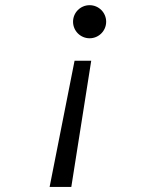

<svg xmlns="http://www.w3.org/2000/svg" viewBox="-20 -548 626 748"><path d="M173.3 180.2H257.8L335.4 -311.5H270.5ZM329.1 -398.9C364.7 -398.9 393.6 -427.7 393.6 -463.4C393.6 -499 364.7 -527.8 329.1 -527.8C293.5 -527.8 264.6 -499 264.6 -463.4C264.6 -427.7 293.5 -398.9 329.1 -398.9Z"/></svg>

Font: Cascadia Code PL SemiLight
Style: Italic
Weight: 350
Italic angle: -10°
Monospace: yes
Designer: Aaron Bell
Foundry: Saja Typeworks
Version: Version 2404.023